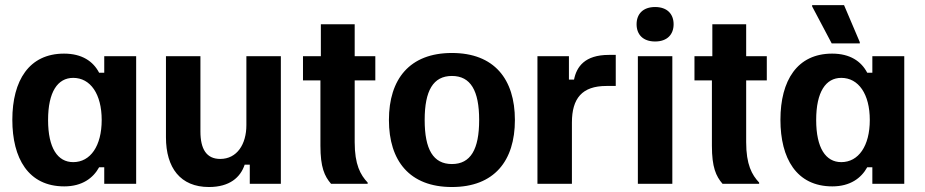

<svg xmlns="http://www.w3.org/2000/svg" viewBox="-20 -720 3623 752"><path d="M231.7 10C301.7 10 345 -22.5 368.3 -65H388.3V0H513.3V-500H388.3V-435H368.3C345 -480 300.8 -510 230.8 -510C94.2 -510 28.3 -405 28.3 -250.8C28.3 -100 90.8 10 231.7 10ZM266.7 -85C205.8 -85 168.3 -140 168.3 -250C168.3 -360 205.8 -415 266.7 -415C334.2 -415 378.3 -351.7 378.3 -250C378.3 -148.3 334.2 -85 266.7 -85Z M798.3 12.5C879.2 12.5 921.7 -25 938.3 -75H958.3V0H1080V-500H945V-230C945 -155 908.3 -97.5 842.5 -97.5C788.3 -97.5 765 -136.7 765 -205V-500H630V-182.5C630 -62.5 686.7 12.5 798.3 12.5Z M1276.7 0H1420V-5C1391.7 -35 1369.2 -75 1369.2 -163.3V-405H1450V-500H1369.2V-625H1236.7V-500H1166.7V-405H1235V-149.2C1235 -65 1250.8 -30 1276.7 0Z M1750 12.5C1915.8 12.5 1996.7 -90 1996.7 -250C1996.7 -410 1915.8 -512.5 1750 -512.5C1584.2 -512.5 1503.3 -410 1503.3 -250C1503.3 -90 1584.2 12.5 1750 12.5ZM1750 -77.5C1676.7 -77.5 1643.3 -135 1643.3 -250C1643.3 -365 1676.7 -422.5 1750 -422.5C1823.3 -422.5 1856.7 -365 1856.7 -250C1856.7 -135 1823.3 -77.5 1750 -77.5Z M2085 0H2220V-240C2220 -335 2260 -383.3 2355 -383.3H2391.7V-505H2365C2270 -505 2238.3 -458.3 2228.3 -408.3H2208.3V-500H2085Z M2545.8 -557.5C2593.3 -557.5 2618.3 -585 2618.3 -625C2618.3 -665 2593.3 -692.5 2545.8 -692.5C2498.3 -692.5 2473.3 -665 2473.3 -625C2473.3 -585 2498.3 -557.5 2545.8 -557.5ZM2478.3 0H2613.3V-500H2478.3Z M2810 0H2953.3V-5C2925 -35 2902.5 -75 2902.5 -163.3V-405H2983.3V-500H2902.5V-625H2770V-500H2700V-405H2768.3V-149.2C2768.3 -65 2784.2 -30 2810 0Z M3237.5 -550H3347.5V-555L3285.8 -700H3160.8V-695ZM3240 10C3310 10 3353.3 -22.5 3376.7 -65H3396.7V0H3521.7V-500H3396.7V-435H3376.7C3353.3 -480 3309.2 -510 3239.2 -510C3102.5 -510 3036.7 -405 3036.7 -250.8C3036.7 -100 3099.2 10 3240 10ZM3275 -85C3214.2 -85 3176.7 -140 3176.7 -250C3176.7 -360 3214.2 -415 3275 -415C3342.5 -415 3386.7 -351.7 3386.7 -250C3386.7 -148.3 3342.5 -85 3275 -85Z"/></svg>

Font: Familjen Grotesk GF
Style: Bold
Weight: 700
Designer: Anders Wikstroem, Jonas Baeckman, Matilda Gysing, Kristian Moeller
Foundry: Familjen STHLM AB
Version: Version 2.000; Beta; Release 4; Build 6